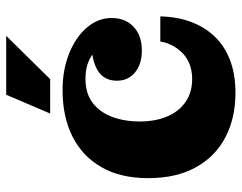

<svg xmlns="http://www.w3.org/2000/svg" viewBox="-98 -648 760 603"><g transform="rotate(-90 281.5 -346.0)"><path d="M292 14Q213 14 152.5 -17.5Q92 -49 58 -110.5Q24 -172 24 -260Q24 -347 58.5 -407Q93 -467 155 -498Q217 -529 300 -529L336 -457Q290 -457 260.5 -434.5Q231 -412 216.5 -373.5Q202 -335 202 -286Q202 -238 217.5 -201Q233 -164 263 -143Q293 -122 335 -122Q361 -122 381.5 -130Q402 -138 416.5 -152Q431 -166 440.5 -184Q450 -202 453 -222H532Q531 -170 515 -126.5Q499 -83 469 -51.5Q439 -20 394.5 -3Q350 14 292 14ZM425 -280Q382 -280 356 -301.5Q330 -323 330 -358Q330 -399 362 -418.5Q394 -438 449 -438L450 -387Q441 -407 426 -423Q411 -439 389 -448Q367 -457 336 -457L300 -529Q365 -529 416.5 -508Q468 -487 497.5 -452Q527 -417 527 -375Q527 -332 499.5 -306Q472 -280 425 -280ZM227 -568 286 -706H471L335 -568Z"/></g></svg>

Font: Montagu Slab 144pt
Style: Bold
Weight: 700
Designer: Florian Karsten
Foundry: Florian Karsten
Version: Version 1.000